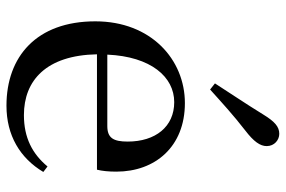

<svg xmlns="http://www.w3.org/2000/svg" viewBox="-165 -704 884 594"><g transform="rotate(90 277.0 -407.0)"><path d="M238 -630 257 -615C297 -651 335 -686 384 -724C418 -750 432 -770 432 -790C432 -814 413 -829 394 -829C372 -829 356 -815 334 -779C299 -722 268 -677 238 -630ZM307 15C399 15 469 -27 512 -99L495 -112C456 -65 406 -39 336 -39C229 -39 151 -108 148 -265H505C509 -281 511 -301 511 -325C511 -445 434 -537 299 -537C164 -537 46 -432 46 -260C46 -78 155 15 307 15ZM149 -297C155 -432 218 -504 296 -504C372 -504 418 -446 418 -360C418 -316 407 -297 370 -297Z"/></g></svg>

Font: Noto Serif TC Medium
Style: Regular
Weight: 500
Designer: Ryoko NISHIZUKA 西塚涼子 (kana & ideographs); Frank Grießhammer (Latin, Greek & Cyrillic); Wenlong ZHANG 张文龙 (bopomofo); San
Foundry: Adobe
Version: Version 2.001;hotconv 1.1.0;makeotfexe 2.6.0